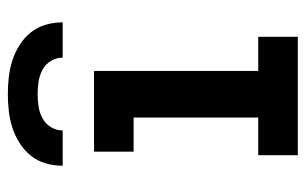

<svg xmlns="http://www.w3.org/2000/svg" viewBox="-165 -615 780 490"><g transform="rotate(-90 225.0 -370.0)"><path d="M74 0V-101H170V-419H83V-520H289V-101H376V0ZM47 -600Q47 -622 53 -643Q59 -664 72.5 -681Q86 -698 105 -710Q124 -722 144.5 -728.5Q165 -735 186.5 -737.5Q208 -740 230 -740Q252 -740 273.5 -737.5Q295 -735 315.5 -728.5Q336 -722 355 -710Q374 -698 387.5 -681Q401 -664 407 -643Q413 -622 413 -600H323Q323 -616 314.5 -630Q306 -644 292 -651.5Q278 -659 262 -661.5Q246 -664 230 -664Q214 -664 198 -661.5Q182 -659 168 -651.5Q154 -644 145.5 -630Q137 -616 137 -600Z"/></g></svg>

Font: Iosevka Etoile
Style: Bold
Weight: 700
Designer: Belleve Invis
Foundry: Belleve Invis
Version: Version 28.1.0; ttfautohint (v1.8.4)